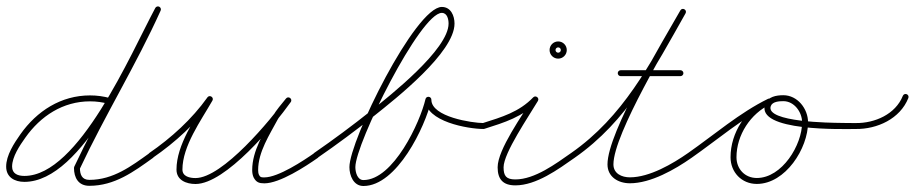

<svg xmlns="http://www.w3.org/2000/svg" viewBox="-21 -574 2926 614"><path d="M338.2 -248.6C339.5 -253.6 336.5 -258.8 331.4 -260.2C309.7 -266 289.6 -268.9 266.9 -268.9C174.1 -268.9 96.8 -219 44.2 -144.5C24.2 -116.1 -1.3 -77.5 -1.3 -41.2C-1.3 -6.9 26.1 7.6 57 7.6C244.3 7.6 408.9 -383.9 492.4 -539.5C494.9 -544.1 493.1 -549.9 488.5 -552.4C483.9 -554.9 478.1 -553.1 475.6 -548.5C396.4 -400.7 230.8 -11.4 57 -11.4C36.8 -11.4 17.7 -17.9 17.7 -41.2C17.7 -72.9 42.4 -108.9 59.8 -133.5C108.7 -203 180.3 -249.9 266.9 -249.9C288 -249.9 306.4 -247.2 326.6 -241.8C331.6 -240.5 336.8 -243.5 338.2 -248.6ZM475.3 -547.9C475.3 -547.9 475.3 -547.9 475.3 -547.9C397.5 -375.2 297 -212.8 216.5 -41C216.5 -40.9 216.2 -39.9 216 -39C215.8 -38.1 215.6 -37.1 215.6 -37C215.6 -5.5 229.8 20.2 264.6 20.2C345.5 20.2 406.3 -24.5 468.5 -69.3C472.8 -72.4 473.8 -78.3 470.7 -82.5C467.6 -86.8 461.7 -87.8 457.5 -84.7C457.5 -84.7 457.5 -84.7 457.5 -84.7C398.7 -42.5 341 1.2 264.6 1.2C240.8 1.2 234.6 -16.1 234.6 -37C234.6 -37.1 234.4 -36.1 234.1 -35C233.9 -33.9 233.7 -32.8 233.7 -33C314.2 -204.8 414.8 -367.3 492.7 -540.1C494.8 -544.9 492.7 -550.5 487.9 -552.7C483.1 -554.8 477.5 -552.7 475.3 -547.9Z M467.4 -69.2C467.4 -69.2 467.4 -69.2 467.4 -69.2C539.3 -118.6 607 -180.2 657.7 -251.5C661.2 -256.4 658.7 -261.6 654.6 -264.2C650.5 -266.8 644.7 -266.9 641.7 -261.7C603.1 -193.9 543.4 -111.2 543.4 -31.7C543.4 2.5 575.1 14.4 604.2 14.4C700.3 14.4 856.3 -173.7 908.7 -247.5C912.3 -252.5 910.4 -257.8 906.7 -260.6C903 -263.4 897.4 -263.7 893.6 -258.9C878.9 -240.5 862.4 -222.1 850.8 -201.7C850.8 -201.7 850.7 -201.7 850.7 -201.6C850.7 -201.5 850.6 -201.5 850.6 -201.5C822.6 -148.9 785.5 -91.6 785.5 -30.3C785.5 -21.9 786.7 -13.2 790.5 -5.7C790.5 -5.7 790.6 -5.6 790.6 -5.5C790.7 -5.5 790.7 -5.4 790.7 -5.4C798.7 9 807.7 12.3 824.4 12.3C873.9 12.3 956.4 -41.9 995.4 -69.2C999.7 -72.2 1000.8 -78.2 997.8 -82.4C994.8 -86.7 988.8 -87.8 984.6 -84.8C949.4 -60.1 868.8 -6.7 824.4 -6.7C813.8 -6.7 811.6 -6.9 807.3 -14.6C807.3 -14.6 807.3 -14.5 807.4 -14.5C807.4 -14.4 807.5 -14.3 807.5 -14.3C805 -19.1 804.5 -25 804.5 -30.3C804.5 -87.8 841 -143.1 867.4 -192.5C867.4 -192.5 867.3 -192.5 867.3 -192.4C867.3 -192.3 867.2 -192.3 867.2 -192.3C878.4 -211.8 894.4 -229.4 908.4 -247.1C912.3 -251.9 910.3 -257.3 906.4 -260.2C902.5 -263.1 896.8 -263.5 893.3 -258.5C845.6 -191.4 690.9 -4.6 604.2 -4.6C586.2 -4.6 562.4 -9.3 562.4 -31.7C562.4 -106.9 621.5 -187.9 658.3 -252.3C661.2 -257.5 659 -262.5 655.1 -265C651.2 -267.5 645.7 -267.4 642.3 -262.5C592.8 -193 526.7 -133 456.6 -84.8C452.3 -81.9 451.2 -75.9 454.2 -71.6C457.1 -67.3 463.1 -66.2 467.4 -69.2Z M981.2 -71.6C984.2 -67.3 990.1 -66.2 994.4 -69.2C1056.7 -112.2 1117.7 -157.5 1176.9 -204.6C1244 -258.1 1432.5 -406 1432.5 -498.6C1432.5 -523.6 1420.9 -551.8 1391.9 -551.8C1307.2 -551.8 1096.4 -124.6 1096.4 -39.6C1096.4 -12.7 1109.4 20.8 1141.2 20.8C1248.4 20.8 1338.7 -168.7 1358.3 -252.8C1359.5 -258.3 1354.8 -261.7 1349.8 -262.2C1344.8 -262.8 1339.5 -260.6 1339.5 -255C1339.5 -184.9 1476.6 -161.6 1525 -161.5C1530.2 -161.5 1534.5 -165.7 1534.5 -171C1534.5 -176.2 1530.3 -180.5 1525 -180.5C1489.5 -180.6 1358.5 -200.1 1358.5 -255C1358.5 -260.6 1354.4 -263.9 1350.1 -264.4C1345.7 -264.9 1341 -262.6 1339.7 -257.2C1322.5 -183.1 1237 1.8 1141.2 1.8C1121.4 1.8 1115.4 -24 1115.4 -39.6C1115.4 -114.5 1323 -532.8 1391.9 -532.8C1409.2 -532.8 1413.5 -512.3 1413.5 -498.6C1413.5 -416 1225.4 -267.6 1165.1 -219.5C1106.2 -172.6 1045.6 -127.6 983.6 -84.8C979.3 -81.8 978.2 -75.9 981.2 -71.6Z M1515.9 -168.1C1517.5 -163.1 1522.9 -160.4 1527.9 -161.9C1592.8 -182.5 1650.6 -200.1 1697.9 -249.4C1701.7 -253.5 1699.4 -258.7 1695.4 -261.8C1691.4 -264.8 1685.7 -265.7 1682.8 -260.8C1650.2 -205.7 1570.4 -96.1 1570.4 -39C1570.4 -0.9 1587.4 18.8 1627 18.8C1694 18.8 1763.8 -32.3 1816.4 -69.2C1820.7 -72.2 1821.8 -78.2 1818.8 -82.4C1815.8 -86.7 1809.8 -87.8 1805.6 -84.8C1756.7 -50.6 1689.2 -0.2 1627 -0.2C1597.8 -0.2 1589.4 -11.4 1589.4 -39C1589.4 -84.7 1670.2 -202.2 1699.2 -251.2C1702 -256 1700.2 -260.9 1696.7 -263.5C1693.2 -266.2 1688 -266.6 1684.1 -262.6C1639.4 -215.9 1583.7 -199.6 1522.1 -180.1C1517.1 -178.5 1514.4 -173.1 1515.9 -168.1ZM1772.5 -414C1772.5 -409.3 1768.7 -405.5 1764 -405.5C1759.3 -405.5 1755.5 -409.3 1755.5 -414C1755.5 -418.7 1759.3 -422.5 1764 -422.5C1768.7 -422.5 1772.5 -418.7 1772.5 -414ZM1736.5 -414C1736.5 -398.8 1748.8 -386.5 1764 -386.5C1779.2 -386.5 1791.5 -398.8 1791.5 -414C1791.5 -429.2 1779.2 -441.5 1764 -441.5C1748.8 -441.5 1736.5 -429.2 1736.5 -414Z M1816.4 -69.2C1816.4 -69.2 1816.4 -69.2 1816.4 -69.2C1985.8 -187.4 2071.8 -355.5 2171.3 -531.3C2174.4 -536.8 2171.8 -541.9 2167.7 -544.3C2163.5 -546.6 2157.9 -546.2 2154.7 -540.7C2102.9 -449 1921.7 -151.8 1921.7 -48.3C1921.7 -7.9 1956.5 12.1 1993.3 12.1C2060.4 12.1 2137.3 -32 2190.4 -69.2C2194.7 -72.2 2195.8 -78.2 2192.8 -82.4C2189.8 -86.7 2183.8 -87.8 2179.6 -84.8C2179.6 -84.8 2179.6 -84.8 2179.6 -84.8C2129.9 -50 2056.1 -6.9 1993.3 -6.9C1967.3 -6.9 1940.7 -18.8 1940.7 -48.3C1940.7 -145.5 2122.2 -444.6 2171.3 -531.3C2174.4 -536.8 2171.8 -541.9 2167.7 -544.3C2163.5 -546.6 2157.9 -546.2 2154.7 -540.7C2056.8 -367.6 1972.2 -201.1 1805.6 -84.8C1801.3 -81.8 1800.2 -75.9 1803.2 -71.6C1806.2 -67.3 1812.1 -66.2 1816.4 -69.2ZM1964 -330.5C1964 -330.5 1964 -330.5 1964 -330.5C2027.7 -330.5 2091.3 -330.5 2155 -330.5C2160.2 -330.5 2164.5 -334.8 2164.5 -340C2164.5 -345.2 2160.2 -349.5 2155 -349.5C2155 -349.5 2155 -349.5 2155 -349.5C2091.3 -349.5 2027.7 -349.5 1964 -349.5C1958.8 -349.5 1954.5 -345.2 1954.5 -340C1954.5 -334.8 1958.8 -330.5 1964 -330.5Z M2177.2 -71.6C2180.2 -67.3 2186.1 -66.2 2190.4 -69.2C2272.3 -126.3 2354.1 -197.2 2443.5 -240.9C2448.3 -243.2 2450.2 -248.9 2447.9 -253.6C2445.6 -258.4 2439.9 -260.3 2435.2 -258C2435.2 -258 2435.2 -258 2435.2 -258C2344.7 -213.8 2262.3 -142.5 2179.6 -84.8C2175.3 -81.8 2174.2 -75.9 2177.2 -71.6ZM2435.4 -258.1C2435.4 -258.1 2435.4 -258.1 2435.4 -258.1C2364.4 -225.2 2315.2 -149.4 2315.2 -71.2C2315.2 -23.2 2350.7 14.2 2399.2 14.2C2490.8 14.2 2563.1 -99.6 2563.1 -182.5C2563.1 -226.1 2529.5 -269.5 2484 -269.5C2462 -269.5 2434.4 -265 2426 -241.1C2426 -241.1 2426 -241.2 2426 -241.2C2426 -241.2 2426.1 -241.2 2426.1 -241.2C2394.2 -152.1 2678.8 -161.5 2716 -161.5C2721.2 -161.5 2725.5 -165.7 2725.5 -171C2725.5 -176.2 2721.3 -180.5 2716 -180.5C2707.2 -180.5 2698.6 -180.6 2690 -180.6C2681.4 -180.8 2673.1 -180.9 2664.8 -181C2642.3 -181.4 2425.3 -182.5 2443.9 -234.8C2443.9 -234.8 2444 -234.8 2444 -234.8C2444 -234.8 2444 -234.9 2444 -234.9C2449 -249.3 2471.3 -250.5 2484 -250.5C2518.9 -250.5 2544.1 -215.6 2544.1 -182.5C2544.1 -110.3 2480 -4.8 2399.2 -4.8C2361.1 -4.8 2334.2 -33.6 2334.2 -71.2C2334.2 -142 2379.1 -211.1 2443.4 -240.9C2448.1 -243.1 2450.2 -248.7 2448 -253.5C2445.8 -258.2 2440.1 -260.3 2435.4 -258.1Z M2715.9 -161.5C2715.9 -161.5 2715.9 -161.5 2715.9 -161.5C2783.9 -160.7 2857.5 -194 2883.8 -260.5C2885.8 -265.4 2883.4 -270.9 2878.5 -272.8C2873.6 -274.8 2868.1 -272.4 2866.2 -267.5C2866.2 -267.5 2866.2 -267.5 2866.2 -267.5C2842.8 -208.5 2776.2 -179.8 2716.1 -180.5C2710.9 -180.6 2706.6 -176.4 2706.5 -171.1C2706.4 -165.9 2710.6 -161.6 2715.9 -161.5Z"/></svg>

Font: FRB American Cursive Extralight
Style: Italic
Weight: 200
Italic angle: -25°
Version: Version 2.0;Modular Font Editor K font №1